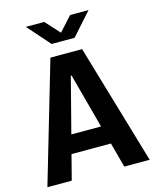

<svg xmlns="http://www.w3.org/2000/svg" viewBox="-129 -972 858 1059"><g transform="rotate(-15 300.0 -442.5)"><path d="M8 0 209 -686H390L592 0H447L296 -561H292L147 0ZM130 -142V-247H464V-142ZM235 -757 122 -885H227L318 -785H284L375 -885H480L366 -757Z"/></g></svg>

Font: Chivo Mono SemiBold
Style: Regular
Weight: 600
Monospace: yes
Designer: Hector Gatti
Foundry: Omnibus-Type
Version: Version 1.008